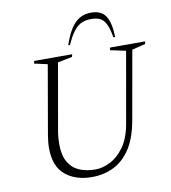

<svg xmlns="http://www.w3.org/2000/svg" viewBox="-93 -943 922 1034"><g transform="rotate(-10 367.5 -426.5)"><path d="M327 10Q238 10 181.5 -36.5Q125 -83 125 -185Q125 -202 127 -219Q129 -236 132 -256L197 -630L125 -646L128 -660H336L332 -646L253 -630L190 -271Q186 -250 184.5 -231Q183 -212 183 -195Q183 -133 205 -96Q227 -59 265 -43Q303 -27 352 -27Q391 -27 433 -48Q475 -69 508.5 -115Q542 -161 556 -236L625 -628L540 -646L543 -660H735L732 -646L659 -628L593 -256Q576 -158 537.5 -100Q499 -42 445 -16Q391 10 327 10ZM323 -711Q349 -789 384.5 -826Q420 -863 474 -863Q531 -863 554.5 -825.5Q578 -788 580 -711H570Q562 -760 549 -785.5Q536 -811 517 -820Q498 -829 468 -829Q440 -829 417.5 -819.5Q395 -810 374.5 -784.5Q354 -759 333 -711Z"/></g></svg>

Font: Spectral SC ExtraLight
Style: Italic
Weight: 275
Italic angle: -10°
Designer: Jean-Baptiste Levee
Foundry: Production Type
Version: Version 2.001